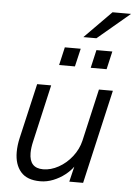

<svg xmlns="http://www.w3.org/2000/svg" viewBox="-60 -937 700 993"><g transform="rotate(5 290.0 -440.5)"><path d="M52.7 -128.9Q52.7 -164.1 61.5 -202.1L127.4 -487.8H200.2L132.8 -192.4Q124.5 -157.7 124.5 -130.4Q124.5 -51.8 196.3 -51.8Q236.3 -51.8 276.4 -74Q316.4 -96.2 345.9 -134Q375.5 -171.9 386.2 -216.8L448.2 -487.8H520.5L408.7 0H336.9L356 -79.6Q340.3 -57.1 314 -36.4Q287.6 -15.6 254.4 -2.2Q221.2 11.2 186.5 11.2Q117.7 11.2 85.2 -26.9Q52.7 -64.9 52.7 -128.9ZM231.9 -596.2 253.4 -689.9H335.9L314 -596.2ZM396 -596.2 417.5 -689.9H500L478.5 -596.2ZM344.2 -751 483.4 -892.1H579.6L412.1 -751Z"/></g></svg>

Font: Acari Sans
Style: Italic
Weight: 400
Italic angle: -13°
Designer: Alfredo Marco Pradil and Stefan Peev
Foundry: Hanken Design Co.
Version: Version 1.045;January 11, 2019;FontCreator 11.5.0.2425 64-bi